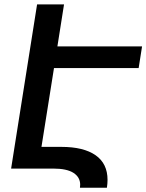

<svg xmlns="http://www.w3.org/2000/svg" viewBox="-20 -770 669 877"><path d="M226.6 -459 169.4 -99.1H260.3Q361.8 -99.1 416.5 -61Q471.2 -22.9 471.2 51.8Q471.2 68.4 468.3 87.4H345.2Q346.2 78.6 346.2 73.7Q346.2 39.6 315.9 19.8Q285.6 0 222.7 0H30.8L46.4 -99.1L149.4 -750H272.5L242.2 -558.1H628.9L613.3 -459Z"/></svg>

Font: Mardoto Medium
Style: Italic
Weight: 500
Italic angle: -12°
Designer: Christian Robertson, Vahan Hovhannisyan
Foundry: Google
Version: Version 1.000